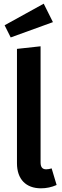

<svg xmlns="http://www.w3.org/2000/svg" viewBox="-20 -1006 335 1041"><path d="M5 -869 38 -803 267 -886 217 -986ZM202 15C232 15 260 9 287 -3L260 -93C250 -90 240 -88 230 -88C210 -88 200 -100 200 -125V-755L72 -741V-121C72 -34 121 15 202 15Z"/></svg>

Font: Fira Sans Medium
Style: Regular
Weight: 500
Designer: Carrois Corporate & Edenspiekermann AG
Foundry: Carrois Corporate GbR & Edenspiekermann AG
Version: Version 4.203